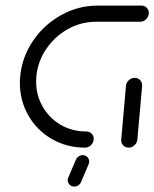

<svg xmlns="http://www.w3.org/2000/svg" viewBox="-20 -539 563 701"><path d="M322.2 -32.2Q322.2 -19.3 312.8 -9.6Q303.3 0 290.4 0Q224.1 0 169.6 -31.3Q115.2 -62.6 83.9 -116.9Q52.6 -171.1 52.6 -236.3Q52.6 -247.8 53.7 -259.3Q60 -329.6 100 -389.1Q140 -448.5 202.6 -483.5Q265.2 -518.5 335.6 -518.5H496.3Q507.8 -518.5 515.6 -510.7Q523.3 -503 523.3 -491.9Q523.3 -478.9 513.9 -469.3Q504.4 -459.6 491.5 -459.6H330.4Q275.9 -459.6 227.8 -432.8Q179.6 -405.9 148.5 -359.8Q117.4 -313.7 112.6 -259.3Q111.9 -247.4 111.9 -241.9Q111.9 -191.5 135.9 -149.4Q160 -107.4 201.9 -83.1Q243.7 -58.9 295.2 -58.9Q306.7 -58.9 314.4 -51.3Q322.2 -43.7 322.2 -32.2ZM449.6 0Q437.4 0 429.4 -8.7Q421.5 -17.4 422.6 -29.6L440 -225.2Q440.7 -237.4 450.2 -246.1Q459.6 -254.8 471.9 -254.8Q484.1 -254.8 491.9 -246.1Q499.6 -237.4 498.9 -225.2L481.5 -29.6Q480.4 -17.4 471.1 -8.7Q461.9 0 449.6 0ZM227.4 118.9Q227.4 114.8 229.3 109.3L256.7 45.2Q259.6 37.4 266.7 32.4Q273.7 27.4 282.2 27.4Q292.2 27.4 298.9 34.3Q305.6 41.1 305.6 50.7Q305.6 54.8 303.7 60.4L276.3 124.4Q273.7 132.2 266.5 137.2Q259.3 142.2 250.7 142.2Q240.7 142.2 234.1 135.4Q227.4 128.5 227.4 118.9Z"/></svg>

Font: 26F Galaxy Sans Medium
Style: Italic
Weight: 500
Italic angle: -5°
Designer: C₂₉H₂₅N₃O₅
Version: Version 1.200